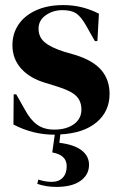

<svg xmlns="http://www.w3.org/2000/svg" viewBox="-20 -516 476 757"><path d="M218 14 214 47Q272 54 301.5 76.5Q331 99 331 134Q331 173 297.5 197Q264 221 202 221Q163 221 127 209L131 192Q159 201 184 201Q212 201 227.5 184.5Q243 168 243 139Q243 95 186 85L196 15H193Q110 15 33 -25L34 -144H44L78 -84Q100 -43 127 -24Q154 -5 194 -5Q242 -5 271.5 -26.5Q301 -48 301 -84Q301 -118 279.5 -138.5Q258 -159 202 -176L160 -189Q98 -207 63.5 -245.5Q29 -284 29 -338Q29 -383 52.5 -418.5Q76 -454 121.5 -475Q167 -496 230 -496Q304 -496 370 -462L364 -354H354L319 -416Q299 -451 280 -463.5Q261 -476 226 -476Q189 -476 160.5 -456Q132 -436 132 -403Q132 -370 156 -349.5Q180 -329 233 -312L278 -299Q348 -277 380 -239Q412 -201 412 -146Q412 -77 361 -34Q310 9 218 14Z"/></svg>

Font: DeepMind Serif Display
Style: Regular
Weight: 800
Designer: Frank Grießhammer / Modifications: Colophon Foundry
Foundry: Colophon Foundry
Version: Version 5.002